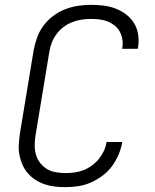

<svg xmlns="http://www.w3.org/2000/svg" viewBox="-20 -763 640 791"><path d="M250 8Q227 8 205.5 5.5Q184 3 163.5 -4Q143 -11 125.5 -22.5Q108 -34 94.5 -49.5Q81 -65 72.5 -84.5Q64 -104 60 -125Q56 -146 57.5 -168.5Q59 -191 62 -213L119 -558Q124 -584 133.5 -610Q143 -636 160 -658.5Q177 -681 200 -698Q223 -715 249 -725Q275 -735 301.5 -739Q328 -743 354 -743Q380 -743 406 -740Q432 -737 455.5 -728Q479 -719 499 -704Q519 -689 532 -668Q545 -647 549 -621.5Q553 -596 549 -570Q549 -568 548.5 -566Q548 -564 547 -562H483Q483 -563 483.5 -564.5Q484 -566 484 -567Q487 -585 484 -602Q481 -619 473 -633.5Q465 -648 451.5 -658.5Q438 -669 422.5 -675Q407 -681 389.5 -683Q372 -685 354 -685Q335 -685 315.5 -682Q296 -679 277 -671.5Q258 -664 241.5 -651.5Q225 -639 212.5 -622Q200 -605 193 -586.5Q186 -568 183 -548L126 -203Q123 -183 123 -163Q123 -143 128.5 -124.5Q134 -106 146 -91Q158 -76 174 -66.5Q190 -57 210 -53.5Q230 -50 250 -50Q268 -50 287 -52.5Q306 -55 324 -62Q342 -69 358.5 -81Q375 -93 387.5 -108.5Q400 -124 408 -141.5Q416 -159 419 -178H484Q479 -151 468.5 -126Q458 -101 441.5 -78.5Q425 -56 402 -39Q379 -22 354 -11Q329 0 302.5 4Q276 8 250 8Z"/></svg>

Font: Iosevka Curly LtExObl
Style: Regular
Weight: 300
Width: 7
Italic angle: -9°
Monospace: yes
Designer: Belleve Invis
Foundry: Belleve Invis
Version: Version 11.1.0; ttfautohint (v1.8.3)